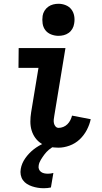

<svg xmlns="http://www.w3.org/2000/svg" viewBox="-20 -775 540 1018"><path d="M290 8Q266 8 243 3.5Q220 -1 200.5 -13Q181 -25 167.5 -43.5Q154 -62 147.5 -84Q141 -106 141 -130Q141 -154 145 -179L184 -415H78L79 -520H327L268 -162Q266 -152 265 -141.5Q264 -131 266 -121.5Q268 -112 274.5 -104.5Q281 -97 291 -97Q303 -97 315.5 -102Q328 -107 337.5 -116.5Q347 -126 353 -138Q359 -150 362 -162L461 -143Q455 -114 440 -85.5Q425 -57 402 -35.5Q379 -14 349 -3Q319 8 290 8ZM212 223Q196 223 180.5 220.5Q165 218 150 213Q135 208 122.5 200Q110 192 101.5 180Q93 168 90 152.5Q87 137 90 121Q95 91 114 64Q133 37 158.5 17Q184 -3 213.5 -15.5Q243 -28 273 -34L268 0Q252 8 239 19Q226 30 215.5 44Q205 58 196 73Q187 88 185 103Q183 113 186.5 122Q190 131 197.5 136.5Q205 142 214.5 144Q224 146 234 146Q242 146 249 145Q256 144 263 142L250 219Q241 221 231.5 222Q222 223 212 223ZM290 -585Q270 -585 251 -592.5Q232 -600 220.5 -615Q209 -630 206 -650Q203 -670 206 -691Q208 -705 216 -718Q224 -731 236 -739.5Q248 -748 262 -751.5Q276 -755 290 -755Q310 -755 328.5 -747.5Q347 -740 358.5 -725Q370 -710 373.5 -690Q377 -670 373 -649Q371 -635 363.5 -622Q356 -609 344 -600.5Q332 -592 318 -588.5Q304 -585 290 -585Z"/></svg>

Font: Iosevka Curly Slab Extrabold
Style: Italic
Weight: 800
Italic angle: -9°
Monospace: yes
Designer: Belleve Invis
Foundry: Belleve Invis
Version: Version 22.1.2; ttfautohint (v1.8.4)